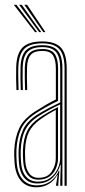

<svg xmlns="http://www.w3.org/2000/svg" viewBox="-20 -780 355 806"><path d="M251 0V-492.5Q251 -549 229.2 -573.5Q207.5 -598 157.5 -598Q105.2 -598 82 -574.8Q58.8 -551.5 57 -498.5Q56.2 -476.8 56.8 -451.5Q57.2 -426.2 58 -402H49Q48 -427 47.6 -452Q47.2 -477 48 -498.8Q49.8 -556.2 75.2 -581.1Q100.8 -606 157.5 -606Q212.5 -606 236.2 -579.6Q260 -553.2 260 -492.5V0ZM233 0V-22.2L235 -87.8H233Q224.5 -56 199.8 -32.9Q175 -9.8 136.8 -9.8Q102 -9.8 81.9 -33.2Q61.8 -56.8 59.2 -100.2Q58.2 -116.8 57.9 -127.6Q57.5 -138.5 58.2 -150.8Q60.2 -198 76.1 -234.1Q92 -270.2 137 -299Q160 -313.5 186.9 -327.4Q213.8 -341.2 232.8 -350V-492.5Q232.8 -540.5 215.4 -561.4Q198 -582.2 157.5 -582.2Q115 -582.2 95.9 -562.6Q76.8 -543 75.2 -497.8Q74.5 -476 74.9 -450.8Q75.2 -425.5 76 -402H67.2Q66.2 -426.2 65.9 -451.8Q65.5 -477.2 66.2 -498Q67.8 -547.2 89 -568.8Q110.2 -590.2 157.5 -590.2Q202.8 -590.2 222.4 -567.5Q242 -544.8 242 -492.5V0ZM133 6.2Q90.8 6.2 67.4 -21.8Q44 -49.8 41 -99.2Q39.8 -115.5 39.6 -128.6Q39.5 -141.8 40 -151.8Q42.5 -202.5 60.8 -241.9Q79 -281.2 129.2 -313.2Q152.5 -328 172.9 -340Q193.2 -352 214.5 -362.2V-492.5Q214.5 -527.8 202.8 -547Q191 -566.2 157.5 -566.2Q123.2 -566.2 108.9 -549.6Q94.5 -533 93.5 -497Q92.8 -478 93 -455.1Q93.2 -432.2 94.2 -402H85.2Q84.2 -432.5 84 -455.4Q83.8 -478.2 84.2 -497.5Q85.8 -538 102.5 -556.1Q119.2 -574.2 157.5 -574.2Q195.5 -574.2 209.6 -553.5Q223.8 -532.8 223.8 -492.5V-356.5Q199.2 -345 176.1 -332Q153 -319 132.5 -305.8Q85.5 -275.8 68.4 -238.1Q51.2 -200.5 49 -151.2Q48.5 -137.8 48.8 -127.1Q49 -116.5 50 -99.8Q53 -52.5 74.9 -27.1Q96.8 -1.8 135 -1.8Q167.8 -1.8 191.8 -18.9Q215.8 -36 227.2 -64.2H229.2L224.8 -9.2V0H215.5V-4.5L221.8 -45H220Q207.2 -21.2 184.5 -7.5Q161.8 6.2 133 6.2ZM139.2 -17.5Q170.2 -17.5 191 -33.1Q211.8 -48.8 222.1 -71.6Q232.5 -94.5 232.5 -115.5V-341.8Q212 -332.2 187.1 -318.9Q162.2 -305.5 141 -292Q102.2 -266.8 85.6 -233.5Q69 -200.2 67 -149Q66.5 -136 67 -125.9Q67.5 -115.8 68.2 -101Q70.8 -59.5 89.5 -38.5Q108.2 -17.5 139.2 -17.5ZM140.5 -25.8Q112.2 -25.8 96.1 -45.9Q80 -66 77.5 -101.5Q75.5 -129 76.2 -148.8Q78.2 -198.5 93.9 -229.9Q109.5 -261.2 144.8 -285Q161.2 -296.2 182.4 -308.5Q203.5 -320.8 223.5 -330.5V-114.8Q223.5 -94.2 215 -73.6Q206.5 -53 188.2 -39.4Q170 -25.8 140.5 -25.8ZM141.5 -33.5Q180 -33.5 197.1 -59.6Q214.2 -85.8 214.2 -114.5V-319Q198.5 -310.5 181.9 -300.4Q165.2 -290.2 148.2 -278Q115.8 -254.8 101.4 -225.8Q87 -196.8 85.2 -148.5Q85 -137.8 85.2 -127.2Q85.5 -116.8 86.2 -102.5Q88.2 -71.2 102.4 -52.4Q116.5 -33.5 141.5 -33.5ZM127.2 -645 38 -759.8H49.2L136 -645ZM144.5 -645 60.2 -759.8H71.5L153.2 -645ZM161.8 -645 82.2 -759.8H93.8L170.8 -645Z"/></svg>

Font: Big Shoulders Inline Display Light
Style: Regular
Weight: 300
Designer: Patric King
Foundry: XO Type Co
Version: Version 1.000